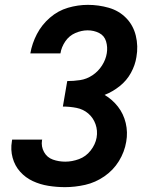

<svg xmlns="http://www.w3.org/2000/svg" viewBox="-20 -763 616 791"><path d="M248 8Q289 8 331 -1.5Q373 -11 410 -36.5Q447 -62 470 -99.5Q493 -137 500 -179Q507 -218 498 -256Q489 -294 466 -323.5Q443 -353 411 -372Q444 -385 473 -408Q502 -431 519.5 -463Q537 -495 542 -528Q550 -573 539.5 -616Q529 -659 499.5 -689Q470 -719 428 -731Q386 -743 342 -743Q301 -743 260 -731Q219 -719 185.5 -690Q152 -661 132 -622.5Q112 -584 105 -543H229Q233 -569 249 -592.5Q265 -616 290.5 -627Q316 -638 341 -638Q367 -638 388.5 -627Q410 -616 417 -592.5Q424 -569 420 -544Q416 -518 400.5 -493.5Q385 -469 361 -453Q337 -437 310 -433Q283 -429 257 -429L239 -324Q268 -324 295.5 -318.5Q323 -313 343.5 -295.5Q364 -278 373.5 -251.5Q383 -225 378 -196Q373 -168 353.5 -143Q334 -118 305.5 -107.5Q277 -97 249 -97Q222 -97 198 -105.5Q174 -114 161.5 -136.5Q149 -159 153 -185Q154 -187 154 -188H30Q30 -185 29 -181Q23 -146 32 -113Q41 -80 63 -55.5Q85 -31 115 -17Q145 -3 179 2.5Q213 8 248 8Z"/></svg>

Font: Iosevka Sparkle
Style: Bold Italic
Weight: 700
Italic angle: -9°
Designer: Belleve Invis
Foundry: Belleve Invis
Version: Version 4.5.0; ttfautohint (v1.8.3)